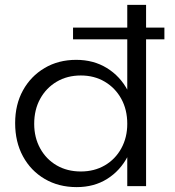

<svg xmlns="http://www.w3.org/2000/svg" viewBox="-20 -762 718 786"><path d="M279 -649H653V-601H279ZM292 -517Q363 -517 417.5 -483.5Q472 -450 503 -391.5Q534 -333 534 -257Q534 -181 503 -122Q472 -63 418.5 -29.5Q365 4 294 4Q220 4 163 -29.5Q106 -63 74 -122Q42 -181 42 -258Q42 -334 74 -392Q106 -450 162.5 -483.5Q219 -517 292 -517ZM311 -453Q255 -453 212 -427.5Q169 -402 144.5 -357.5Q120 -313 120 -255Q120 -199 144.5 -154.5Q169 -110 212 -85Q255 -60 311 -60Q366 -60 409 -85Q452 -110 476.5 -154.5Q501 -199 501 -255Q501 -313 476.5 -357.5Q452 -402 409 -427.5Q366 -453 311 -453ZM501 -742H578V0H501Z"/></svg>

Font: Alexandria Light
Style: Regular
Weight: 300
Designer: Mohamed Gaber
Foundry: Kief Type Foundry
Version: Version 5.100